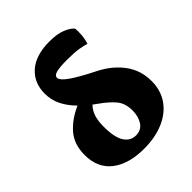

<svg xmlns="http://www.w3.org/2000/svg" viewBox="-201 -841 974 974"><g transform="rotate(-45 286.0 -354.5)"><path d="M269 8Q160 8 96.5 -41Q33 -90 33 -183Q33 -260 75.5 -308.5Q118 -357 185 -386Q150 -421 130 -460.5Q110 -500 110 -547Q110 -624 163 -670.5Q216 -717 314 -717Q370 -717 404.5 -702.5Q439 -688 452 -671Q455 -653 452.5 -623.5Q450 -594 442 -572Q424 -578 394 -583Q364 -588 312 -588Q258 -588 234.5 -581.5Q211 -575 211 -560Q211 -540 254 -510.5Q297 -481 383 -438Q454 -401 496.5 -343Q539 -285 539 -209Q539 -142 505.5 -93.5Q472 -45 411 -18.5Q350 8 269 8ZM203 -217Q203 -139 226 -104Q249 -69 288 -69Q326 -69 345.5 -98.5Q365 -128 365 -171Q365 -223 338.5 -254.5Q312 -286 268 -317Q254 -327 242 -336Q220 -313 211.5 -284Q203 -255 203 -217Z"/></g></svg>

Font: Vollkorn ExtraBold
Style: Regular
Weight: 800
Designer: Friedrich Althausen
Foundry: Friedrich Althausen
Version: Version 5.000; ttfautohint (v1.8.3)